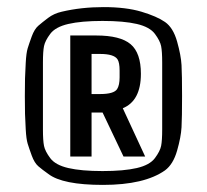

<svg xmlns="http://www.w3.org/2000/svg" viewBox="-20 -730 583 541"><path d="M445 -250Q387 -209 270 -209Q156 -209 116 -240Q99 -252 88 -261.5Q77 -271 69.5 -291.5Q62 -312 58 -325Q54 -338 52.5 -365.5Q51 -393 50.5 -409Q50 -425 50 -459Q50 -493 50.5 -509Q51 -525 52.5 -553Q54 -581 58 -594Q62 -607 69.5 -627.5Q77 -648 88 -657.5Q99 -667 115.5 -679.5Q132 -692 154 -697Q209 -710 272 -710Q335 -710 378.5 -697Q422 -684 445 -668Q468 -652 479 -613Q490 -574 491.5 -546.5Q493 -519 493 -459Q493 -399 491.5 -371.5Q490 -344 479 -305.5Q468 -267 445 -250ZM437 -365V-554Q437 -585 434 -600Q431 -615 416.5 -634.5Q402 -654 365.5 -662.5Q329 -671 269 -671Q209 -671 172.5 -662.5Q136 -654 121.5 -634.5Q107 -615 104 -600Q101 -585 101 -554V-365Q101 -334 104 -319Q107 -304 121.5 -284.5Q136 -265 172.5 -256.5Q209 -248 269 -248Q329 -248 365.5 -256.5Q402 -265 416.5 -284.5Q431 -304 434 -319Q437 -334 437 -365ZM238 -413V-289H178V-630H251Q319 -630 348 -605.5Q377 -581 377 -522Q377 -446 326 -425L389 -289H328L269 -413ZM317 -512V-531Q317 -554 311 -563Q301 -578 262 -578H238V-465H262Q301 -465 310 -479Q317 -490 317 -512Z"/></svg>

Font: Strait
Style: Regular
Weight: 400
Width: 3
Designer: Eduardo Rodriguez Tunni
Foundry: Eduardo Rodriguez Tunni
Version: Version 1.001